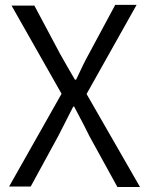

<svg xmlns="http://www.w3.org/2000/svg" viewBox="-20 -750 602 772"><path d="M16.6 0H103.5L214.8 -204.1C252 -276.4 271.5 -315.4 274.4 -321.3H278.3C311.5 -258.8 332 -218.8 339.8 -202.1L452.1 2H543L328.1 -372.1L529.3 -730.5H443.4L338.9 -536.1C323.2 -507.8 305.7 -472.7 286.1 -429.7H281.2C273.4 -443.4 262.7 -460.9 250 -483.4C237.3 -505.9 227.5 -522.5 221.7 -533.2L118.2 -727.5H26.4L227.5 -373Z"/></svg>

Font: Gen Shin Gothic P Normal
Style: Regular
Weight: 300
Designer: [Source Han Sans]
Ryoko NISHIZUKA  (kana & ideographs); Paul D. Hunt (Latin, Greek & Cyrillic); Wenlong ZHANG  (bopomofo
Version: Version 1.002.20150607